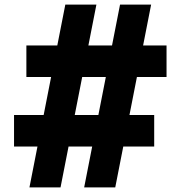

<svg xmlns="http://www.w3.org/2000/svg" viewBox="-20 -820 790 840"><path d="M244.8 0H108.8L265.8 -800H401.8ZM484.2 0H348.2L505.2 -800H641.2ZM708.6 -621V-483H95.4V-621ZM654.6 -317V-179H41.4V-317Z"/></svg>

Font: Martian Mono VF sWd Rg
Style: Regular
Weight: 400
Width: 6
Monospace: yes
Designer: Roman Shamin
Foundry: Evil Martians
Version: Version 1.100